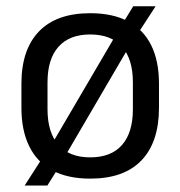

<svg xmlns="http://www.w3.org/2000/svg" viewBox="-20 -542 560 596"><path d="M260 12.5Q190 12.5 142.5 -13Q95 -38.5 70.8 -87.8Q46.5 -137 46.5 -207.5V-282Q46.5 -388 101 -444.5Q155.5 -501 260 -501Q330 -501 377.5 -475.8Q425 -450.5 449.2 -401.8Q473.5 -353 473.5 -282V-207.5Q473.5 -101 419.2 -44.2Q365 12.5 260 12.5ZM56.5 34 116.5 -59.5 134.5 -83.5 347 -446 358 -464.5 393.5 -522.5H463L406.5 -435.5L388.5 -410.5L177.5 -49.5L166 -28.5L127 34ZM260 -53.5Q325 -53.5 358.8 -92Q392.5 -130.5 392.5 -203V-286.5Q392.5 -358.5 358.8 -396.8Q325 -435 260 -435Q195.5 -435 161.5 -396.8Q127.5 -358.5 127.5 -286.5V-203Q127.5 -130.5 161.5 -92Q195.5 -53.5 260 -53.5Z"/></svg>

Font: Anek Latin
Style: Regular
Weight: 400
Designer: Yesha Goshar
Foundry: Ek Type
Version: Version 1.003